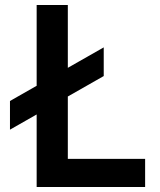

<svg xmlns="http://www.w3.org/2000/svg" viewBox="-20 -750 640 770"><path d="M252 -363 396 -445V-560L252 -478V-730H127V-406L20 -345V-230L127 -291V0H562V-113H252Z"/></svg>

Font: Tekne LDO
Style: Bold
Weight: 700
Monospace: yes
Designer: Alessio Laiso, Mario Rullo, Paolo Rosset
Foundry: Alessio Laiso
Version: Version 1.000;hotconv 1.0.109;makeotfexe 2.5.65596